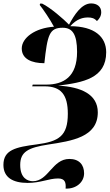

<svg xmlns="http://www.w3.org/2000/svg" viewBox="-32 -870 641 1121"><path d="M351 231C412 234 459 194 459 142C459 93 431 58 373 58C273 58 251 188 160 188C131 188 86 172 86 93C86 16 133 -8 249 -26C387 -47 539 -69 539 -214C539 -319 442 -363 307 -370C454 -388 588 -413 588 -565C588 -655 520 -717 378 -717C417 -761 454 -768 482 -768C503 -768 519 -764 534 -747C549 -761 559 -777 559 -799C559 -831 535 -850 500 -850C444 -850 401 -782 371 -726C340 -758 262 -826 214 -849H202L200 -841C217 -820 261 -756 283 -714C173 -707 95 -649 95 -587C95 -525 154 -501 227 -501C245 -667 256 -708 334 -708C390 -708 418 -671 418 -567C418 -421 339 -376 237 -376H159L156 -366H228C324 -366 364 -317 364 -206C364 -75 311 -44 183 -27C59 -11 -12 5 -12 93C-12 166 43 198 130 198C205 198 253 172 307 172C347 172 354 195 351 231Z"/></svg>

Font: Noto Serif Display SemiCondensed Black
Style: Italic
Weight: 900
Width: 4
Italic angle: -12°
Designer: Monotype Design Team
Foundry: Monotype Imaging Inc.
Version: Version 2.009